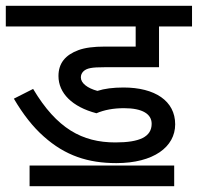

<svg xmlns="http://www.w3.org/2000/svg" viewBox="-20 -642 682 662"><path d="M312.5 -251.5C339.8 -263.2 371.6 -269 407.7 -269C471.7 -269 502.9 -248.5 502.9 -215.3C502.9 -170.4 461.9 -150.9 377.9 -150.9C263.2 -150.9 175.8 -198.7 94.2 -335.4L27.8 -301.8C59.6 -247.6 93.8 -204.1 130.9 -171.4C204.6 -105.5 283.7 -79.6 380.9 -79.6C509.3 -79.6 584 -135.3 584 -213.4C584 -294.4 513.7 -340.3 405.8 -340.3C370.1 -340.3 339.8 -336.4 315.9 -328.6C281.2 -337.9 258.8 -355.5 258.8 -375C258.8 -383.3 261.7 -390.1 267.6 -396C279.3 -407.2 296.9 -410.2 339.4 -410.2H528.3V-550.8H642.1V-622.1H0V-550.8H447.8V-481.4H341.8C303.2 -481.4 272.9 -477.5 250.5 -469.2C205.6 -452.6 181.6 -424.3 181.6 -379.9C181.6 -320.8 229 -273.4 312.5 -251.5ZM580.6 0V-71.3H82V0Z"/></svg>

Font: Noto Reveo Sans
Style: Regular
Weight: 400
Designer: Monotype Design team
Foundry: Monotype Imaging Inc.
Version: Version 1.04